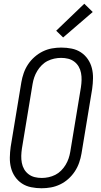

<svg xmlns="http://www.w3.org/2000/svg" viewBox="-20 -997 540 1025"><path d="M202 8Q174 8 146.5 2.5Q119 -3 97 -17.5Q75 -32 60 -54Q45 -76 38.5 -102Q32 -128 32.5 -156Q33 -184 37 -213L94 -558Q98 -582 106.5 -606.5Q115 -631 129.5 -653Q144 -675 164.5 -693Q185 -711 208.5 -722.5Q232 -734 257 -738.5Q282 -743 307 -743Q336 -743 363 -737.5Q390 -732 412 -717.5Q434 -703 449 -681Q464 -659 470.5 -633Q477 -607 476.5 -579Q476 -551 472 -522L415 -177Q411 -153 402.5 -128.5Q394 -104 379.5 -82Q365 -60 345 -42Q325 -24 301 -12.5Q277 -1 252 3.5Q227 8 202 8ZM203 -47Q221 -47 239.5 -51Q258 -55 275 -63.5Q292 -72 306 -86Q320 -100 330 -116.5Q340 -133 346 -150.5Q352 -168 355 -186L412 -531Q415 -551 415.5 -570Q416 -589 412.5 -607.5Q409 -626 400 -641.5Q391 -657 376.5 -668Q362 -679 344 -683.5Q326 -688 306 -688Q288 -688 269.5 -684Q251 -680 234 -671.5Q217 -663 203 -649Q189 -635 179 -618.5Q169 -602 163 -584.5Q157 -567 154 -549L97 -204Q94 -184 93.5 -165Q93 -146 96.5 -127.5Q100 -109 109 -93.5Q118 -78 132.5 -67Q147 -56 165 -51.5Q183 -47 203 -47ZM317 -797 280 -833 430 -977 475 -933Z"/></svg>

Font: Iosevka SS04 Light Oblique
Style: Regular
Weight: 300
Italic angle: -9°
Monospace: yes
Designer: Belleve Invis
Foundry: Belleve Invis
Version: Version 19.0.0; ttfautohint (v1.8.4)